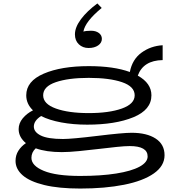

<svg xmlns="http://www.w3.org/2000/svg" viewBox="-20 -867 1028 1112"><path d="M933 32Q933 94 871 137.5Q809 181 698.5 203Q588 225 445 225Q320 225 236 204.5Q152 184 111 148Q70 112 70 65Q70 32 86.5 6Q103 -20 130 -38Q88 -73 88 -119Q88 -153 111.5 -181.5Q135 -210 171 -228Q132 -265 132 -315Q132 -397 233.5 -440.5Q335 -484 494 -484Q639 -484 732 -450Q746 -523 799.5 -562Q853 -601 922 -605V-519Q810 -517 778 -429Q857 -385 857 -315Q857 -231 752.5 -188Q648 -145 485 -145Q404 -145 334.5 -158Q265 -171 218 -195Q176 -168 176 -134Q176 -102 216.5 -82Q257 -62 345 -62Q396 -62 544 -80Q692 -98 742 -98Q830 -98 881.5 -64.5Q933 -31 933 32ZM230 -315Q230 -265 303.5 -238.5Q377 -212 494 -212Q612 -212 686 -238.5Q760 -265 760 -315Q760 -366 687 -391Q614 -416 494 -416Q376 -416 303 -391Q230 -366 230 -315ZM835 39Q835 -21 731 -21Q703 -21 655.5 -16Q608 -11 558 -5Q500 2 439 8Q378 14 338 14Q248 14 187 -8Q162 15 162 47Q162 93 233.5 122.5Q305 152 444 152Q565 152 653 138Q741 124 788 98.5Q835 73 835 39ZM544 -847 569 -821Q473 -742 463 -684Q478 -689 507 -689Q535 -689 552.5 -676Q570 -663 570 -642Q570 -619 548.5 -604Q527 -589 493 -589Q459 -589 436.5 -610.5Q414 -632 414 -668Q414 -709 449 -756Q484 -803 544 -847Z"/></svg>

Font: BioRhyme Expanded
Style: Regular
Weight: 400
Width: 7
Designer: Aoife Mooney
Foundry: Aoife Mooney Type
Version: Version 1.001